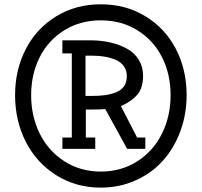

<svg xmlns="http://www.w3.org/2000/svg" viewBox="-20 -773 920 876"><path d="M402.3 -588.9Q447.3 -587.9 487.1 -578.4Q526.9 -568.8 560.3 -550.3Q593.8 -531.7 613.3 -500Q632.8 -468.3 632.8 -426.8Q632.8 -373.5 607.9 -342.8Q583 -312 531.7 -288.6L605.5 -145.5H643.1V-93.8H560.1L460.4 -275.4Q439.5 -273.4 406.2 -273.4H371.6V-145.5H414.6V-93.8H264.6V-145.5H307.6V-529.3H264.6V-588.9ZM558.6 -425.3Q558.6 -451.7 545.2 -470.7Q531.7 -489.7 508.3 -499.8Q484.9 -509.8 458.3 -514.4Q431.6 -519 400.9 -519H370.1V-335.4H400.9Q434.1 -335.4 459.5 -338.9Q484.9 -342.3 508.8 -351.6Q532.7 -360.8 545.7 -379.4Q558.6 -397.9 558.6 -425.3ZM439.9 9.8Q533.7 9.8 606.9 -37.4Q680.2 -84.5 719.2 -163.8Q758.3 -243.2 758.3 -338.9Q758.3 -434.6 719.2 -512Q680.2 -589.4 606.9 -634.8Q533.7 -680.2 439.9 -680.2Q346.2 -680.2 273.2 -634.8Q200.2 -589.4 161.1 -512Q122.1 -434.6 122.1 -338.9Q122.1 -243.2 161.1 -163.8Q200.2 -84.5 273.4 -37.4Q346.7 9.8 439.9 9.8ZM831.5 -338.9Q831.5 -252 803 -174.6Q774.4 -97.2 723.6 -40.3Q672.9 16.6 599.1 49.8Q525.4 83 439.9 83Q326.2 83 236.1 26.1Q146 -30.8 97.4 -126.7Q48.8 -222.7 48.8 -338.9Q48.8 -455.1 97.9 -549.6Q147 -644 236.6 -698.7Q326.2 -753.4 439.9 -753.4Q553.7 -753.4 643.6 -698.7Q733.4 -644 782.5 -549.6Q831.5 -455.1 831.5 -338.9Z"/></svg>

Font: Eligible
Style: Regular
Weight: 500
Version: Version 1.1